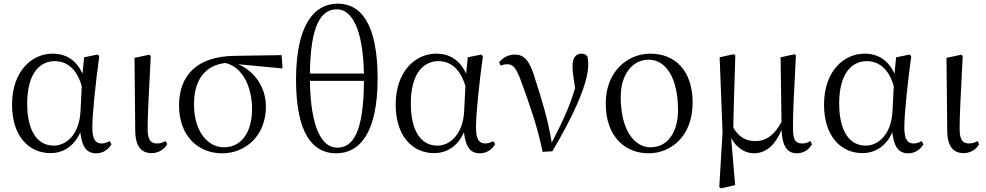

<svg xmlns="http://www.w3.org/2000/svg" viewBox="-20 -825 5404 1052"><path d="M257 14C319 14 384 -18 420 -100C430 -16 457 15 508 15C545 15 575 -7 591 -35L580 -52C566 -44 555 -39 537 -39C504 -39 486 -60 486 -127C486 -204 505 -380 524 -518L514 -526L441 -511L432 -421C398 -497 340 -531 268 -531C156 -531 46 -437 46 -251C46 -82 136 14 257 14ZM428 -353 421 -213C413 -82 338 -27 275 -27C185 -27 129 -107 129 -258C129 -425 200 -490 280 -490C341 -490 399 -454 428 -353Z M812 14C852 14 883 -11 896 -35L887 -52C874 -45 861 -39 841 -39C809 -39 789 -54 789 -118C789 -196 794 -283 806 -519L797 -525L717 -508L721 -112C721 -20 756 14 812 14Z M1197 15C1327 15 1437 -83 1437 -241C1437 -347 1375 -435 1285 -473L1528 -450L1523 -523L1266 -519C1057 -516 961 -411 961 -246C961 -84 1062 15 1197 15ZM1216 -480C1312 -456 1361 -345 1361 -228C1361 -93 1297 -18 1208 -18C1117 -18 1043 -105 1043 -254C1043 -382 1099 -467 1216 -480Z M1822 15C1949 15 2049 -94 2049 -395C2049 -687 1962 -805 1830 -805C1703 -805 1602 -691 1602 -388C1602 -97 1691 15 1822 15ZM1828 -16C1745 -16 1682 -120 1678 -382H1974C1973 -96 1912 -16 1828 -16ZM1678 -422C1681 -694 1742 -774 1826 -774C1907 -774 1969 -668 1974 -422Z M2359 14C2421 14 2486 -18 2522 -100C2532 -16 2559 15 2610 15C2647 15 2677 -7 2693 -35L2682 -52C2668 -44 2657 -39 2639 -39C2606 -39 2588 -60 2588 -127C2588 -204 2607 -380 2626 -518L2616 -526L2543 -511L2534 -421C2500 -497 2442 -531 2370 -531C2258 -531 2148 -437 2148 -251C2148 -82 2238 14 2359 14ZM2530 -353 2523 -213C2515 -82 2440 -27 2377 -27C2287 -27 2231 -107 2231 -258C2231 -425 2302 -490 2382 -490C2443 -490 2501 -454 2530 -353Z M2953 7 3006 4C3104 -160 3203 -357 3203 -470C3203 -488 3202 -501 3198 -517C3190 -526 3181 -531 3166 -531C3134 -531 3117 -507 3117 -462C3117 -434 3122 -397 3131 -342C3099 -234 3059 -153 3003 -43C2984 -165 2947 -285 2914 -386C2884 -489 2856 -526 2800 -526C2768 -526 2734 -510 2715 -484L2723 -465C2733 -470 2745 -473 2761 -473C2793 -473 2811 -449 2840 -367C2879 -259 2924 -136 2953 7Z M3534 15C3653 15 3775 -75 3775 -263C3775 -439 3678 -531 3543 -531C3423 -531 3299 -438 3299 -258C3299 -70 3411 15 3534 15ZM3544 -18C3460 -18 3381 -105 3381 -295C3381 -415 3444 -498 3534 -498C3633 -498 3695 -391 3695 -221C3695 -106 3642 -18 3544 -18Z M4111 15C4177 15 4229 -32 4262 -113C4266 -25 4293 15 4346 15C4385 15 4413 -7 4429 -34L4421 -52C4408 -45 4395 -39 4376 -39C4342 -39 4325 -54 4325 -119C4324 -199 4329 -291 4341 -522L4333 -528L4257 -511L4262 -157C4224 -85 4177 -52 4119 -52C4071 -52 4031 -70 3998 -125C3999 -221 4003 -320 4009 -522L3999 -528L3923 -511L3939 -101L3921 200L3931 207L4008 189L3986 -69C4014 -16 4062 15 4111 15Z M4706 14C4768 14 4833 -18 4869 -100C4879 -16 4906 15 4957 15C4994 15 5024 -7 5040 -35L5029 -52C5015 -44 5004 -39 4986 -39C4953 -39 4935 -60 4935 -127C4935 -204 4954 -380 4973 -518L4963 -526L4890 -511L4881 -421C4847 -497 4789 -531 4717 -531C4605 -531 4495 -437 4495 -251C4495 -82 4585 14 4706 14ZM4877 -353 4870 -213C4862 -82 4787 -27 4724 -27C4634 -27 4578 -107 4578 -258C4578 -425 4649 -490 4729 -490C4790 -490 4848 -454 4877 -353Z M5261 14C5301 14 5332 -11 5345 -35L5336 -52C5323 -45 5310 -39 5290 -39C5258 -39 5238 -54 5238 -118C5238 -196 5243 -283 5255 -519L5246 -525L5166 -508L5170 -112C5170 -20 5205 14 5261 14Z"/></svg>

Font: Source Han Serif KR
Style: Regular
Weight: 400
Designer: Ryoko NISHIZUKA 西塚涼子 (kana & ideographs); Frank Grießhammer (Latin, Greek & Cyrillic); Wenlong ZHANG 张文龙 (bopomofo); San
Foundry: Adobe
Version: Version 2.001;hotconv 1.1.0;makeotfexe 2.6.0